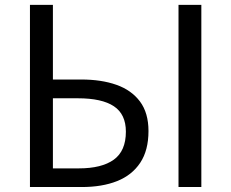

<svg xmlns="http://www.w3.org/2000/svg" viewBox="-20 -753 931 773"><path d="M100.6 0V-733.4H193V-432.9H307Q388.3 -432.9 448.8 -411.5Q509.4 -390.1 543.6 -344.3Q577.8 -298.5 577.8 -225.3Q577.8 -147.7 544.5 -97.6Q511.2 -47.6 451.2 -23.8Q391.3 0 308.9 0ZM193 -75.1H297Q389.5 -75.1 438.2 -110.2Q486.8 -145.3 486.8 -222.9Q486.8 -293 438.5 -325.2Q390.3 -357.3 293.6 -357.3H193ZM698.7 0V-733.4H790.6V0Z"/></svg>

Font: Noto Sans SC Thin
Style: Regular
Weight: 100
Designer: Ryoko NISHIZUKA 西塚涼子 (kana, bopomofo & ideographs); Paul D. Hunt (Latin, Greek & Cyrillic); Sandoll Communications 산돌커뮤니
Foundry: Adobe
Version: Version 2.004-H2;hotconv 1.0.118;makeotfexe 2.5.65603